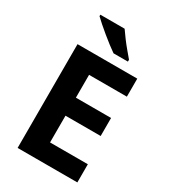

<svg xmlns="http://www.w3.org/2000/svg" viewBox="-223 -1039 1007 1144"><g transform="rotate(30 280.0 -467.0)"><path d="M501 0H90V-714H501V-590H241V-433H483V-309H241V-125H501ZM287 -934Q302 -912 322.5 -884.5Q343 -857 364.5 -831.5Q386 -806 402 -787V-774H303Q284 -787 258.5 -806.5Q233 -826 206.5 -848Q180 -870 157 -890Q134 -910 120 -924V-934Z"/></g></svg>

Font: Noto Sans Balinese
Style: Regular
Weight: 400
Designer: Aditya Bayu, David Williams
Foundry: David Williams
Version: Version 2.003